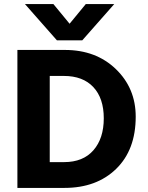

<svg xmlns="http://www.w3.org/2000/svg" viewBox="-20 -918 723 938"><path d="M382 -721H258L102 -898H241L320 -802L399 -898H538ZM292 -547H223V-126H293Q386 -126 436.5 -184Q487 -242 487 -340Q487 -438 436 -492.5Q385 -547 292 -547ZM295 0H65V-674H297Q449 -674 546 -580.5Q643 -487 643 -348Q643 -186 547.5 -93Q452 0 295 0Z"/></svg>

Font: Hind Mysuru
Style: Bold
Weight: 700
Designer: Manushi Parikh, Hitesh Malaviya
Foundry: Indian Type Foundry
Version: Version 0.703;PS 1.0;hotconv 1.0.86;makeotf.lib2.5.63406